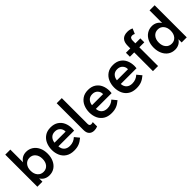

<svg xmlns="http://www.w3.org/2000/svg" viewBox="213 -1823 2949 2949"><g transform="rotate(-45 1687.5 -348.5)"><path d="M175 -71V0H65V-697H175V-420Q199 -460 237 -481Q275 -502 322 -502Q382 -502 431 -471Q480 -440 508.5 -382Q537 -324 537 -247Q537 -174 510.5 -115.5Q484 -57 435.5 -24Q387 9 322 9Q276 9 238 -10.5Q200 -30 175 -71ZM425 -247Q425 -316 389 -358.5Q353 -401 295 -401Q237 -401 201 -358.5Q165 -316 165 -247Q165 -178 201 -135.5Q237 -93 295 -93Q354 -93 389.5 -135Q425 -177 425 -247Z M621 -243Q621 -312 646.5 -371Q672 -430 724 -466Q776 -502 852 -502Q926 -502 976.5 -469Q1027 -436 1052 -380.5Q1077 -325 1077 -256Q1077 -236 1074 -210H732Q736 -152 771 -120.5Q806 -89 864 -89Q944 -89 1001 -143L1062 -69Q1013 -27 967 -9Q921 9 860 9Q780 9 726.5 -25Q673 -59 647 -116.5Q621 -174 621 -243ZM971 -292V-298Q971 -344 939 -377Q907 -410 854 -410Q798 -410 766.5 -376Q735 -342 730 -292Z M1182 -115V-697H1293V-137Q1293 -93 1331 -93Q1345 -93 1369 -100V-6Q1334 9 1294 9Q1243 9 1212.5 -22Q1182 -53 1182 -115Z M1435 -243Q1435 -312 1460.5 -371Q1486 -430 1538 -466Q1590 -502 1666 -502Q1740 -502 1790.5 -469Q1841 -436 1866 -380.5Q1891 -325 1891 -256Q1891 -236 1888 -210H1546Q1550 -152 1585 -120.5Q1620 -89 1678 -89Q1758 -89 1815 -143L1876 -69Q1827 -27 1781 -9Q1735 9 1674 9Q1594 9 1540.5 -25Q1487 -59 1461 -116.5Q1435 -174 1435 -243ZM1785 -292V-298Q1785 -344 1753 -377Q1721 -410 1668 -410Q1612 -410 1580.5 -376Q1549 -342 1544 -292Z M1976 -243Q1976 -312 2001.5 -371Q2027 -430 2079 -466Q2131 -502 2207 -502Q2281 -502 2331.5 -469Q2382 -436 2407 -380.5Q2432 -325 2432 -256Q2432 -236 2429 -210H2087Q2091 -152 2126 -120.5Q2161 -89 2219 -89Q2299 -89 2356 -143L2417 -69Q2368 -27 2322 -9Q2276 9 2215 9Q2135 9 2081.5 -25Q2028 -59 2002 -116.5Q1976 -174 1976 -243ZM2326 -292V-298Q2326 -344 2294 -377Q2262 -410 2209 -410Q2153 -410 2121.5 -376Q2090 -342 2085 -292Z M2576 -407H2482V-493H2577V-549Q2577 -706 2725 -706Q2775 -706 2819 -685L2783 -601Q2757 -614 2737 -614Q2687 -614 2687 -549V-493H2795V-407H2687V0H2576Z M2838 -247Q2838 -324 2866.5 -382Q2895 -440 2944 -471Q2993 -502 3053 -502Q3099 -502 3137 -481.5Q3175 -461 3199 -423V-697H3310V0H3199V-70Q3174 -30 3136 -10.5Q3098 9 3053 9Q2988 9 2939.5 -24Q2891 -57 2864.5 -115.5Q2838 -174 2838 -247ZM3209 -247Q3209 -316 3173.5 -358.5Q3138 -401 3080 -401Q3021 -401 2985 -358.5Q2949 -316 2949 -247Q2949 -177 2985 -135Q3021 -93 3080 -93Q3138 -93 3173.5 -135.5Q3209 -178 3209 -247Z"/></g></svg>

Font: Hanken Grotesk SemiBold
Style: Regular
Weight: 600
Designer: Alfredo Marco Pradil
Foundry: Hanken Design Co.
Version: Version 3.014